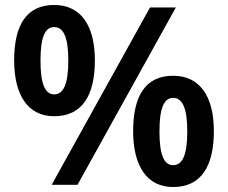

<svg xmlns="http://www.w3.org/2000/svg" viewBox="-20 -744 918 773"><path d="M198 -724C86 -724 37 -642 37 -501C37 -360 93 -276 198 -276C311 -276 362 -360 362 -501C362 -642 305 -724 198 -724ZM688 -714H584L188 0H292ZM198 -635C237 -635 255 -591 255 -500C255 -409 237 -364 198 -364C160 -364 143 -410 143 -500C143 -591 160 -635 198 -635ZM677 -439C565 -439 516 -357 516 -216C516 -75 572 9 677 9C790 9 841 -75 841 -216C841 -357 784 -439 677 -439ZM677 -350C716 -350 734 -305 734 -215C734 -123 716 -79 677 -79C639 -79 622 -124 622 -215C622 -305 639 -350 677 -350Z"/></svg>

Font: Noto Sans Thaana SemiBold
Style: Regular
Weight: 600
Designer: David Williams
Foundry: Google Inc.
Version: Version 3.001